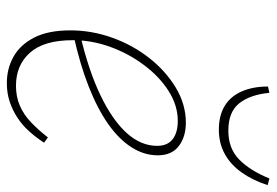

<svg xmlns="http://www.w3.org/2000/svg" viewBox="-140 -636 788 547"><g transform="rotate(90 253.5 -362.0)"><path d="M216 12Q175 12 141 -7Q107 -26 86.5 -66Q66 -106 66 -169Q66 -230 87 -288.5Q108 -347 145 -394Q182 -441 229.5 -469.5Q277 -498 329 -498Q369 -498 395.5 -478Q422 -458 422 -418Q422 -379 399 -343Q376 -307 332.5 -276.5Q289 -246 225.5 -221Q162 -196 80 -178L79 -197Q181 -221 251.5 -255Q322 -289 358.5 -329.5Q395 -370 395 -416Q395 -446 376 -460.5Q357 -475 324 -475Q280 -475 239 -449Q198 -423 165 -379Q132 -335 113 -282.5Q94 -230 94 -176Q94 -94 129.5 -54Q165 -14 224 -14Q255 -14 280.5 -25Q306 -36 328 -57Q350 -78 371 -105L386 -94Q371 -71 353.5 -51.5Q336 -32 314.5 -18Q293 -4 269 4Q245 12 216 12ZM349 -592Q309 -592 281.5 -608.5Q254 -625 240 -657Q226 -689 226 -732L244 -736Q249 -682 273.5 -650.5Q298 -619 352 -619Q402 -619 433.5 -649.5Q465 -680 488 -736L507 -731Q493 -688 470.5 -656.5Q448 -625 417.5 -608.5Q387 -592 349 -592Z"/></g></svg>

Font: Source Serif 4 ExtraLight
Style: Italic
Weight: 250
Italic angle: -12°
Designer: Frank Grießhammer
Foundry: Adobe Systems Incorporated
Version: Version 4.004;hotconv 1.0.116;makeotfexe 2.5.65601